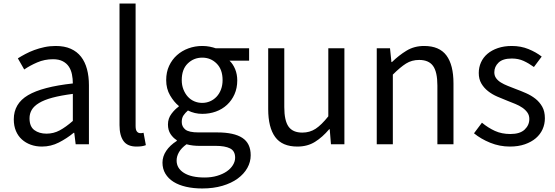

<svg xmlns="http://www.w3.org/2000/svg" viewBox="-20 -816 3138 1086"><path d="M217 13Q183 13 154 2.5Q125 -8 103.5 -27.5Q82 -47 70 -75.5Q58 -104 58 -141Q58 -230 138.5 -277.5Q219 -325 392 -344Q392 -370 387 -395Q382 -420 369.5 -439Q357 -458 335 -469.5Q313 -481 280 -481Q232 -481 190.5 -463Q149 -445 117 -423L81 -486Q100 -498 123.5 -510.5Q147 -523 174 -533Q201 -543 231.5 -549.5Q262 -556 295 -556Q345 -556 380.5 -540Q416 -524 438.5 -495Q461 -466 472 -425Q483 -384 483 -334V0H408L400 -65H397Q358 -33 313 -10Q268 13 217 13ZM243 -60Q283 -60 317.5 -78.5Q352 -97 392 -132V-285Q323 -276 276.5 -263.5Q230 -251 201 -233.5Q172 -216 159.5 -194.5Q147 -173 147 -147Q147 -100 174.5 -80Q202 -60 243 -60Z M752 13Q701 13 678.5 -18.5Q656 -50 656 -108V-796H747V-103Q747 -81 754.5 -72Q762 -63 773 -63Q777 -63 780.5 -63Q784 -63 792 -65L805 5Q795 9 782.5 11Q770 13 752 13Z M1124 250Q1074 250 1032.5 240.5Q991 231 961.5 212.5Q932 194 915.5 166.5Q899 139 899 104Q899 69 920 37.5Q941 6 980 -19V-23Q959 -36 944.5 -58Q930 -80 930 -112Q930 -146 950 -172.5Q970 -199 991 -213V-217Q964 -239 942 -276.5Q920 -314 920 -363Q920 -408 936.5 -443.5Q953 -479 981 -504Q1009 -529 1046 -542.5Q1083 -556 1124 -556Q1147 -556 1166.5 -552Q1186 -548 1200 -543H1389V-473H1278Q1298 -454 1310 -425Q1322 -396 1322 -361Q1322 -318 1306.5 -283Q1291 -248 1264 -223Q1237 -198 1201 -185Q1165 -172 1124 -172Q1081 -172 1043 -191Q1028 -178 1018 -163.5Q1008 -149 1008 -126Q1008 -100 1028 -83.5Q1048 -67 1103 -67H1209Q1304 -67 1351 -36Q1398 -5 1398 62Q1398 100 1379 134Q1360 168 1324.5 194Q1289 220 1238 235Q1187 250 1124 250ZM1124 -234Q1147 -234 1168 -243Q1189 -252 1205 -269Q1221 -286 1230 -310Q1239 -334 1239 -363Q1239 -423 1205.5 -456.5Q1172 -490 1124 -490Q1076 -490 1042 -457Q1008 -424 1008 -363Q1008 -334 1017.5 -310Q1027 -286 1042.5 -269Q1058 -252 1079 -243Q1100 -234 1124 -234ZM1137 188Q1176 188 1208 178.5Q1240 169 1262.5 153.5Q1285 138 1297.5 117.5Q1310 97 1310 76Q1310 38 1281.5 23.5Q1253 9 1199 9H1105Q1090 9 1071.5 7Q1053 5 1035 0Q1006 21 992.5 44.5Q979 68 979 92Q979 136 1020.5 162Q1062 188 1137 188Z M1588 -543V-210Q1588 -134 1612 -100Q1636 -66 1690 -66Q1732 -66 1765 -87.5Q1798 -109 1837 -158V-543H1928V0H1852L1845 -85H1842Q1804 -40 1761.5 -13.5Q1719 13 1662 13Q1576 13 1536.5 -41Q1497 -95 1497 -199V-543Z M2186 -543 2194 -465H2197Q2236 -503 2279.5 -529.5Q2323 -556 2379 -556Q2465 -556 2505 -502.5Q2545 -449 2545 -344V0H2454V-332Q2454 -409 2429.5 -443Q2405 -477 2351 -477Q2309 -477 2276.5 -456.5Q2244 -436 2202 -394V0H2111V-543Z M2864 13Q2806 13 2753 -8.5Q2700 -30 2661 -62L2706 -122Q2741 -93 2779.5 -75.5Q2818 -58 2867 -58Q2921 -58 2947.5 -83Q2974 -108 2974 -143Q2974 -164 2963 -179.5Q2952 -195 2934.5 -207Q2917 -219 2895 -228Q2873 -237 2850 -246Q2822 -257 2793 -269.5Q2764 -282 2740.5 -300.5Q2717 -319 2702.5 -344Q2688 -369 2688 -403Q2688 -435 2700.5 -463Q2713 -491 2737 -511.5Q2761 -532 2796 -544Q2831 -556 2875 -556Q2926 -556 2969 -538.5Q3012 -521 3044 -496L3000 -437Q2971 -458 2941.5 -471.5Q2912 -485 2875 -485Q2824 -485 2800 -462Q2776 -439 2776 -407Q2776 -388 2786 -374Q2796 -360 2813 -349.5Q2830 -339 2851.5 -330.5Q2873 -322 2896 -313Q2926 -302 2955.5 -289Q2985 -276 3008.5 -257.5Q3032 -239 3047 -212.5Q3062 -186 3062 -147Q3062 -114 3049 -85Q3036 -56 3011 -34.5Q2986 -13 2949 0Q2912 13 2864 13Z"/></svg>

Font: Kinto Sans
Style: Regular
Weight: 400
Designer: Authors: Ryoko NISHIZUKA  (kana & ideographs); Paul D. Hunt (Latin, Greek & Cyrillic); Wenlong ZHANG  (bopomofo); Sandol
Foundry: Adobe Systems Incorporated, ookami Inc.
Version: Version 0.001